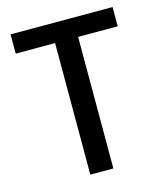

<svg xmlns="http://www.w3.org/2000/svg" viewBox="-103 -752 706 829"><g transform="rotate(-15 250.0 -337.0)"><path d="M478 -588H301V0H198V-588H22V-674H478Z"/></g></svg>

Font: Hind Vadodara Medium
Style: Regular
Weight: 500
Designer: Hitesh Malaviya
Foundry: Indian Type Foundry
Version: Version 1.001;PS 1.0;hotconv 1.0.86;makeotf.lib2.5.63406; tt